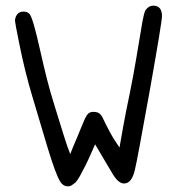

<svg xmlns="http://www.w3.org/2000/svg" viewBox="-20 -738 622 678"><path d="M63 -697Q68 -697 73.5 -695.5Q79 -694 84 -689Q96 -677 123 -555Q133 -510 145 -462Q157 -414 175 -357Q192 -303 204.5 -262Q217 -221 228 -194Q232 -205 238 -219Q244 -233 252 -252Q263 -278 269.5 -294.5Q276 -311 279 -317L281 -321Q286 -332 292.5 -337.5Q299 -343 310 -343Q325 -343 332.5 -336Q340 -329 345 -317Q353 -300 367 -273.5Q381 -247 402 -217Q407 -246 415.5 -293.5Q424 -341 438 -407Q451 -471 461.5 -534Q472 -597 483 -662Q488 -689 493 -701Q505 -718 521 -718Q552 -718 552 -681Q552 -661 509 -419Q487 -298 474 -227.5Q461 -157 456 -137Q445 -90 418 -90Q396 -90 373 -132L316 -228Q314 -232 316 -229.5Q318 -227 316 -229Q309 -213 300 -192.5Q291 -172 281 -152Q271 -132 262 -116Q253 -100 246 -93Q239 -88 233.5 -84Q228 -80 220 -80Q203 -80 193 -96Q177 -121 148 -217Q122 -305 95 -394.5Q68 -484 48 -584Q33 -658 33 -664Q33 -677 40.5 -687Q48 -697 63 -697Z"/></svg>

Font: PreciousPlastic
Style: Regular
Weight: 700
Version: Version 001.006